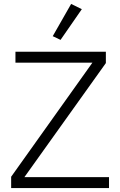

<svg xmlns="http://www.w3.org/2000/svg" viewBox="-20 -963 612 983"><path d="M290 -758.8 250 -777.8 344.2 -942.9 398.9 -916ZM37.1 0V-58.1L453.1 -642.1H59.1V-698.2H522V-640.1L105 -56.2H538.1V0Z"/></svg>

Font: Anuphan Light
Style: Regular
Weight: 300
Designer: Mike Abbink, Paul van der Laan, Pieter van Rosmalen, Mint Tantisuwanna
Foundry: Bold Monday; Cadson Demak
Version: Version 3.002;hotconv 1.0.109;makeotfexe 2.5.65596